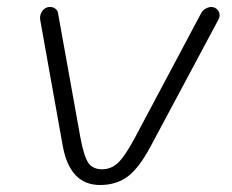

<svg xmlns="http://www.w3.org/2000/svg" viewBox="-20 -519 662 549"><path d="M159 -104 95 -462Q93 -473 98.5 -483.5Q104 -494 115 -498Q118 -499 124 -499Q132 -499 138.5 -494Q145 -489 146 -481L210 -125Q220 -72 232.5 -53.5Q245 -35 272 -35Q298 -35 317.5 -53.5Q337 -72 364 -122L555 -481Q559 -489 567.5 -494Q576 -499 584 -499Q594 -499 601 -492Q608 -485 608 -475Q608 -469 604 -462L411 -101Q378 -39 345.5 -14.5Q313 10 266 10Q179 10 159 -104Z"/></svg>

Font: Kodchasan ExtraLight
Style: Italic
Weight: 275
Italic angle: -10°
Version: Version 1.000; ttfautohint (v1.6)